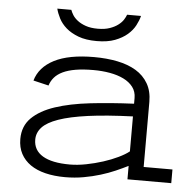

<svg xmlns="http://www.w3.org/2000/svg" viewBox="-50 -709 777 772"><g transform="rotate(5 339.0 -323.0)"><path d="M491.2 -54.2Q468.8 -43 441.4 -31Q414.1 -19 382.3 -9.3Q350.6 0.5 314.9 6.8Q279.3 13.2 240.2 13.2Q196.3 13.2 160.6 4.4Q125 -4.4 100.1 -21.7Q75.2 -39.1 61.5 -64.7Q47.9 -90.3 47.9 -124Q47.9 -176.3 81.5 -209.5Q115.2 -242.7 174.6 -262.5Q233.9 -282.2 314.9 -291.5Q396 -300.8 491.2 -305.2V-328.1Q491.2 -354 477.1 -372.6Q462.9 -391.1 439 -402.8Q415 -414.6 383.5 -420.2Q352.1 -425.8 316.9 -425.8Q275.9 -425.8 245.4 -420.7Q214.8 -415.5 193.8 -405.5Q172.9 -395.5 160.4 -381.1Q147.9 -366.7 142.1 -348.1L80.1 -362.8Q95.7 -417.5 154.5 -447.8Q213.4 -478 314.9 -478Q366.2 -478 409.7 -469.2Q453.1 -460.4 484.6 -441.4Q516.1 -422.4 533.9 -391.8Q551.8 -361.3 551.8 -317.9V-55.2H668V0H491.2ZM491.2 -253.9Q384.3 -250 311 -240Q237.8 -230 192.6 -214.1Q147.5 -198.2 127.7 -176.5Q107.9 -154.8 107.9 -127Q107.9 -84 145.3 -61.5Q182.6 -39.1 254.9 -39.1Q285.6 -39.1 320.6 -45.9Q355.5 -52.7 388.2 -63.2Q420.9 -73.7 448.2 -86.9Q475.6 -100.1 491.2 -112.8ZM488.3 -659.2Q483.9 -641.1 473.1 -620.6Q462.4 -600.1 442.6 -583Q422.9 -565.9 392.8 -554.4Q362.8 -543 319.3 -543Q275.4 -543 245.1 -554.4Q214.8 -565.9 195.3 -583Q175.8 -600.1 165.3 -620.6Q154.8 -641.1 150.4 -659.2H207Q210 -650.4 217 -638.9Q224.1 -627.4 237.3 -617.2Q250.5 -606.9 270.5 -599.9Q290.5 -592.8 319.3 -592.8Q347.7 -592.8 367.7 -599.9Q387.7 -606.9 401.1 -617.2Q414.6 -627.4 421.9 -638.9Q429.2 -650.4 432.1 -659.2Z"/></g></svg>

Font: Stint Ultra Expanded
Style: Regular
Weight: 400
Width: 7
Designer: Astigmatic (AOETI)
Foundry: Astigmatic (AOETI)
Version: Version 1.000